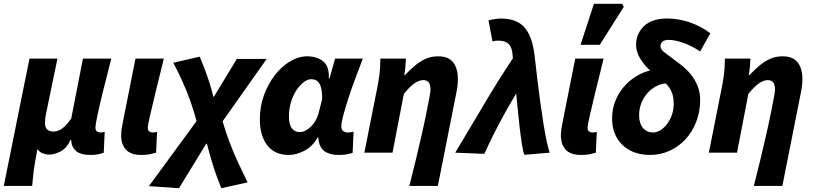

<svg xmlns="http://www.w3.org/2000/svg" viewBox="-45 -808 4304 1016"><path d="M-25 176 111 -498H259L199 -208Q196 -195 194.5 -180.5Q193 -166 193 -159Q193 -133 205 -122.5Q217 -112 238 -112Q254 -112 269 -119Q284 -126 299.5 -141Q315 -156 332 -181L394 -498H544Q518 -398 499 -320.5Q480 -243 470 -194.5Q460 -146 460 -134Q460 -118 468 -112.5Q476 -107 486 -107Q491 -107 497 -108Q503 -109 509 -110L504 0Q493 4 476 8Q459 12 436 12Q382 12 358 -8.5Q334 -29 332 -62Q332 -63 332 -64Q332 -65 332 -67H328Q308 -24 276 -7Q244 10 215 10Q198 10 181 3.5Q164 -3 153 -19Q146 17 140.5 49.5Q135 82 131.5 112.5Q128 143 125 176Z M704 12Q647 12 621.5 -16Q596 -44 596 -92Q596 -106 598 -121Q600 -136 604 -156L672 -498H822Q797 -397 778 -319Q759 -241 748 -192.5Q737 -144 737 -132Q737 -118 745 -112.5Q753 -107 763 -107Q767 -107 773.5 -107.5Q780 -108 786 -110L781 0Q768 4 748.5 8Q729 12 704 12Z M902 188 743 177 995 -167Q981 -221 962 -274Q943 -327 920 -378Q897 -429 872 -476L1012 -508Q1024 -480 1037 -445.5Q1050 -411 1062.5 -373Q1075 -335 1084 -296H1087L1208 -496H1366L1133 -166Q1149 -109 1171 -52Q1193 5 1217.5 57.5Q1242 110 1265 157L1126 188Q1115 161 1101.5 124Q1088 87 1075 43.5Q1062 0 1050 -47H1046Z M1484 12Q1409 12 1369.5 -39Q1330 -90 1330 -177Q1330 -245 1352 -305Q1374 -365 1410 -411Q1446 -457 1490.5 -483.5Q1535 -510 1580 -510Q1631 -510 1664.5 -484Q1698 -458 1695 -394H1699L1728 -498H1875Q1856 -448 1835.5 -393.5Q1815 -339 1798.5 -288Q1782 -237 1771.5 -197.5Q1761 -158 1761 -140Q1761 -122 1771 -114.5Q1781 -107 1795 -107Q1805 -107 1812 -108.5Q1819 -110 1826 -111L1821 1Q1805 6 1787 9Q1769 12 1747 12Q1700 12 1672 -8Q1644 -28 1640 -75Q1640 -76 1640 -77.5Q1640 -79 1640 -80H1636Q1608 -32 1565 -10Q1522 12 1484 12ZM1541 -109Q1556 -109 1571 -116.5Q1586 -124 1599.5 -137Q1613 -150 1623.5 -167.5Q1634 -185 1640 -206L1660 -284Q1660 -341 1645.5 -365Q1631 -389 1602 -389Q1583 -389 1562 -373Q1541 -357 1523 -329.5Q1505 -302 1494.5 -266.5Q1484 -231 1484 -192Q1484 -148 1500 -128.5Q1516 -109 1541 -109Z M2121 176Q2138 111 2154 43.5Q2170 -24 2184.5 -86.5Q2199 -149 2209.5 -201.5Q2220 -254 2226.5 -288Q2233 -322 2233 -333Q2233 -360 2223.5 -372Q2214 -384 2196 -384Q2180 -384 2163.5 -376Q2147 -368 2129.5 -352Q2112 -336 2092 -311L2032 0H1883L1952 -347Q1958 -377 1962.5 -410Q1967 -443 1968 -498H2103Q2102 -475 2100 -452.5Q2098 -430 2094 -410H2097Q2124 -438 2150.5 -460.5Q2177 -483 2207 -496.5Q2237 -510 2273 -510Q2328 -510 2353 -478Q2378 -446 2378 -389Q2378 -371 2375.5 -351Q2373 -331 2368 -308L2272 176Z M2730 11Q2723 -5 2717 -43.5Q2711 -82 2704.5 -136.5Q2698 -191 2692 -255.5Q2686 -320 2680 -388Q2674 -456 2667 -521Q2665 -544 2657.5 -560Q2650 -576 2633.5 -584.5Q2617 -593 2588 -593Q2582 -593 2576.5 -592Q2571 -591 2561 -589L2540 -700Q2557 -705 2576.5 -707.5Q2596 -710 2607 -710Q2660 -710 2696.5 -690Q2733 -670 2754.5 -626.5Q2776 -583 2784 -513Q2791 -452 2798.5 -388.5Q2806 -325 2814.5 -263.5Q2823 -202 2831.5 -149.5Q2840 -97 2848.5 -58Q2857 -19 2864 0ZM2364 0Q2441 -128 2515.5 -254.5Q2590 -381 2672 -504L2718 -364Q2662 -275 2612 -183Q2562 -91 2518 6Z M3031 12Q2974 12 2948.5 -16Q2923 -44 2923 -92Q2923 -106 2925 -121Q2927 -136 2931 -156L2999 -498H3149Q3124 -397 3105 -319Q3086 -241 3075 -192.5Q3064 -144 3064 -132Q3064 -118 3072 -112.5Q3080 -107 3090 -107Q3094 -107 3100.5 -107.5Q3107 -108 3113 -110L3108 0Q3095 4 3075.5 8Q3056 12 3031 12ZM3027 -571 3098 -788H3247L3256 -772L3129 -571Z M3393 12Q3336 12 3291 -11Q3246 -34 3220 -77.5Q3194 -121 3194 -181Q3194 -236 3214.5 -282Q3235 -328 3269 -362.5Q3303 -397 3344.5 -417Q3386 -437 3428 -440L3485 -367Q3455 -366 3428 -352Q3401 -338 3380.5 -314.5Q3360 -291 3348.5 -261.5Q3337 -232 3337 -198Q3337 -155 3357.5 -131Q3378 -107 3411 -107Q3430 -107 3449 -118.5Q3468 -130 3484 -150.5Q3500 -171 3510 -199Q3520 -227 3520 -259Q3520 -291 3512 -314Q3504 -337 3486 -358Q3468 -379 3436 -401Q3405 -424 3379 -451Q3353 -478 3337 -508.5Q3321 -539 3321 -571Q3321 -630 3363 -670Q3405 -710 3485 -710Q3546 -710 3604.5 -690Q3663 -670 3714 -632L3660 -536Q3613 -567 3568.5 -582Q3524 -597 3494 -597Q3472 -597 3461 -588Q3450 -579 3450 -563Q3450 -546 3474 -528.5Q3498 -511 3540 -479Q3582 -449 3608 -417.5Q3634 -386 3647 -352Q3660 -318 3660 -280Q3660 -217 3639 -163Q3618 -109 3581.5 -70Q3545 -31 3497 -9.5Q3449 12 3393 12Z M3944 176Q3961 111 3977 43.5Q3993 -24 4007.5 -86.5Q4022 -149 4032.5 -201.5Q4043 -254 4049.5 -288Q4056 -322 4056 -333Q4056 -360 4046.5 -372Q4037 -384 4019 -384Q4003 -384 3986.5 -376Q3970 -368 3952.5 -352Q3935 -336 3915 -311L3855 0H3706L3775 -347Q3781 -377 3785.5 -410Q3790 -443 3791 -498H3926Q3925 -475 3923 -452.5Q3921 -430 3917 -410H3920Q3947 -438 3973.5 -460.5Q4000 -483 4030 -496.5Q4060 -510 4096 -510Q4151 -510 4176 -478Q4201 -446 4201 -389Q4201 -371 4198.5 -351Q4196 -331 4191 -308L4095 176Z"/></svg>

Font: Source Sans 3 ExtraBold
Style: Italic
Weight: 800
Italic angle: -11°
Version: Version 3.052;hotconv 1.1.0;makeotfexe 2.6.0